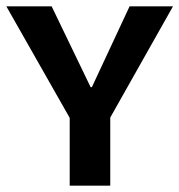

<svg xmlns="http://www.w3.org/2000/svg" viewBox="-22 -586 566 606"><path d="M326 -215V0H198V-214L-2 -566H141L264 -311H268L387 -566H524Z"/></svg>

Font: Qnwhxotralxmqkhsjrfbfhwcoqn
Style: Regular
Weight: 500
Designer: Carrois Corporate & Edenspiekermann
Foundry: Carrois Corporate GbR & Edenspiekermann AG
Version: Version 2.001